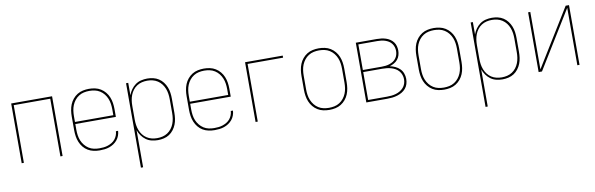

<svg xmlns="http://www.w3.org/2000/svg" viewBox="-50 -980 5099 1646"><g transform="rotate(-10 2500.0 -156.5)"><path d="M72 0V-520H428V0H409V-502H91V0Z M751 8Q724 8 698 2.5Q672 -3 649 -16.5Q626 -30 609 -51Q592 -72 582 -96.5Q572 -121 568 -147.5Q564 -174 564 -200V-320Q564 -346 568 -372.5Q572 -399 582 -423.5Q592 -448 609 -468.5Q626 -489 648.5 -503Q671 -517 697.5 -522.5Q724 -528 750 -528Q776 -528 802.5 -522.5Q829 -517 851.5 -503Q874 -489 891 -468.5Q908 -448 918 -423.5Q928 -399 932 -372.5Q936 -346 936 -320V-251H583V-200Q583 -176 586.5 -152Q590 -128 599 -106Q608 -84 623.5 -65Q639 -46 659 -33Q679 -20 703 -15Q727 -10 751 -10Q770 -10 788.5 -12Q807 -14 825 -20Q843 -26 859.5 -36Q876 -46 888 -60.5Q900 -75 907 -93Q914 -111 915 -130H934Q933 -109 925.5 -88.5Q918 -68 904.5 -51.5Q891 -35 873 -23Q855 -11 835 -4Q815 3 793.5 5.5Q772 8 751 8ZM583 -269H917V-320Q917 -344 913.5 -368Q910 -392 901 -414Q892 -436 877 -455Q862 -474 841.5 -487Q821 -500 797.5 -505Q774 -510 750 -510Q726 -510 702.5 -505Q679 -500 658.5 -487Q638 -474 623 -455Q608 -436 599 -414Q590 -392 586.5 -368Q583 -344 583 -320Z M1072 215V-520H1091V-412Q1100 -438 1116 -460.5Q1132 -483 1154 -499Q1176 -515 1203 -521.5Q1230 -528 1257 -528Q1283 -528 1309 -522Q1335 -516 1356.5 -502Q1378 -488 1394 -467Q1410 -446 1419.5 -422Q1429 -398 1432.5 -372Q1436 -346 1436 -320V-200Q1436 -174 1432.5 -148Q1429 -122 1419.5 -98Q1410 -74 1394 -53Q1378 -32 1356.5 -18Q1335 -4 1309 2Q1283 8 1257 8Q1230 8 1203 1.5Q1176 -5 1154 -21Q1132 -37 1116 -59.5Q1100 -82 1091 -108V215ZM1254 -10Q1278 -10 1301 -15.5Q1324 -21 1344 -34Q1364 -47 1378.5 -66Q1393 -85 1401.5 -107Q1410 -129 1413.5 -152.5Q1417 -176 1417 -200V-320Q1417 -344 1413.5 -367.5Q1410 -391 1401.5 -413Q1393 -435 1378.5 -454Q1364 -473 1344 -486Q1324 -499 1301 -504.5Q1278 -510 1254 -510Q1230 -510 1207 -504.5Q1184 -499 1164 -486Q1144 -473 1129.5 -454Q1115 -435 1106.5 -413Q1098 -391 1094.5 -367.5Q1091 -344 1091 -320V-200Q1091 -176 1094.5 -152.5Q1098 -129 1106.5 -107Q1115 -85 1129.5 -66Q1144 -47 1164 -34Q1184 -21 1207 -15.5Q1230 -10 1254 -10Z M1751 8Q1724 8 1698 2.5Q1672 -3 1649 -16.5Q1626 -30 1609 -51Q1592 -72 1582 -96.5Q1572 -121 1568 -147.5Q1564 -174 1564 -200V-320Q1564 -346 1568 -372.5Q1572 -399 1582 -423.5Q1592 -448 1609 -468.5Q1626 -489 1648.5 -503Q1671 -517 1697.5 -522.5Q1724 -528 1750 -528Q1776 -528 1802.5 -522.5Q1829 -517 1851.5 -503Q1874 -489 1891 -468.5Q1908 -448 1918 -423.5Q1928 -399 1932 -372.5Q1936 -346 1936 -320V-251H1583V-200Q1583 -176 1586.5 -152Q1590 -128 1599 -106Q1608 -84 1623.5 -65Q1639 -46 1659 -33Q1679 -20 1703 -15Q1727 -10 1751 -10Q1770 -10 1788.5 -12Q1807 -14 1825 -20Q1843 -26 1859.5 -36Q1876 -46 1888 -60.5Q1900 -75 1907 -93Q1914 -111 1915 -130H1934Q1933 -109 1925.5 -88.5Q1918 -68 1904.5 -51.5Q1891 -35 1873 -23Q1855 -11 1835 -4Q1815 3 1793.5 5.5Q1772 8 1751 8ZM1583 -269H1917V-320Q1917 -344 1913.5 -368Q1910 -392 1901 -414Q1892 -436 1877 -455Q1862 -474 1841.5 -487Q1821 -500 1797.5 -505Q1774 -510 1750 -510Q1726 -510 1702.5 -505Q1679 -500 1658.5 -487Q1638 -474 1623 -455Q1608 -436 1599 -414Q1590 -392 1586.5 -368Q1583 -344 1583 -320Z M2108 0V-520H2436V-502H2127V0Z M2750 8Q2724 8 2697.5 2.5Q2671 -3 2648.5 -17Q2626 -31 2609 -51.5Q2592 -72 2582 -96.5Q2572 -121 2568 -147.5Q2564 -174 2564 -200V-320Q2564 -346 2568 -372.5Q2572 -399 2582 -423.5Q2592 -448 2609 -468.5Q2626 -489 2648.5 -503Q2671 -517 2697.5 -522.5Q2724 -528 2750 -528Q2776 -528 2802.5 -522.5Q2829 -517 2851.5 -503Q2874 -489 2891 -468.5Q2908 -448 2918 -423.5Q2928 -399 2932 -372.5Q2936 -346 2936 -320V-200Q2936 -174 2932 -147.5Q2928 -121 2918 -96.5Q2908 -72 2891 -51.5Q2874 -31 2851.5 -17Q2829 -3 2802.5 2.5Q2776 8 2750 8ZM2750 -10Q2774 -10 2797.5 -15Q2821 -20 2841.5 -33Q2862 -46 2877 -65Q2892 -84 2901 -106Q2910 -128 2913.5 -152Q2917 -176 2917 -200V-320Q2917 -344 2913.5 -368Q2910 -392 2901 -414Q2892 -436 2877 -455Q2862 -474 2841.5 -487Q2821 -500 2797.5 -505Q2774 -510 2750 -510Q2726 -510 2702.5 -505Q2679 -500 2658.5 -487Q2638 -474 2623 -455Q2608 -436 2599 -414Q2590 -392 2586.5 -368Q2583 -344 2583 -320V-200Q2583 -176 2586.5 -152Q2590 -128 2599 -106Q2608 -84 2623 -65Q2638 -46 2658.5 -33Q2679 -20 2702.5 -15Q2726 -10 2750 -10Z M3072 0V-520H3255Q3275 -520 3294.5 -517.5Q3314 -515 3333 -509Q3352 -503 3368.5 -492Q3385 -481 3397 -465Q3409 -449 3414 -429.5Q3419 -410 3419 -391Q3419 -370 3413 -350Q3407 -330 3394 -314Q3381 -298 3362.5 -287.5Q3344 -277 3324 -271Q3348 -266 3370.5 -255.5Q3393 -245 3410 -228Q3427 -211 3435.5 -187.5Q3444 -164 3444 -140Q3444 -117 3437.5 -95.5Q3431 -74 3416.5 -57Q3402 -40 3383 -29Q3364 -18 3343 -11.5Q3322 -5 3299.5 -2.5Q3277 0 3255 0ZM3091 -279H3255Q3273 -279 3290 -281Q3307 -283 3323.5 -288.5Q3340 -294 3354.5 -303Q3369 -312 3379.5 -326Q3390 -340 3395 -356.5Q3400 -373 3400 -391Q3400 -408 3395 -424.5Q3390 -441 3379.5 -455Q3369 -469 3354.5 -478Q3340 -487 3323.5 -492.5Q3307 -498 3290 -500Q3273 -502 3255 -502H3091ZM3091 -18H3255Q3275 -18 3294.5 -20Q3314 -22 3333 -27.5Q3352 -33 3369 -43Q3386 -53 3399 -67.5Q3412 -82 3418.5 -101Q3425 -120 3425 -140Q3425 -159 3418.5 -178Q3412 -197 3399 -212Q3386 -227 3369 -236.5Q3352 -246 3333 -251.5Q3314 -257 3294.5 -259Q3275 -261 3255 -261H3091Z M3750 8Q3724 8 3697.5 2.5Q3671 -3 3648.5 -17Q3626 -31 3609 -51.5Q3592 -72 3582 -96.5Q3572 -121 3568 -147.5Q3564 -174 3564 -200V-320Q3564 -346 3568 -372.5Q3572 -399 3582 -423.5Q3592 -448 3609 -468.5Q3626 -489 3648.5 -503Q3671 -517 3697.5 -522.5Q3724 -528 3750 -528Q3776 -528 3802.5 -522.5Q3829 -517 3851.5 -503Q3874 -489 3891 -468.5Q3908 -448 3918 -423.5Q3928 -399 3932 -372.5Q3936 -346 3936 -320V-200Q3936 -174 3932 -147.5Q3928 -121 3918 -96.5Q3908 -72 3891 -51.5Q3874 -31 3851.5 -17Q3829 -3 3802.5 2.5Q3776 8 3750 8ZM3750 -10Q3774 -10 3797.5 -15Q3821 -20 3841.5 -33Q3862 -46 3877 -65Q3892 -84 3901 -106Q3910 -128 3913.5 -152Q3917 -176 3917 -200V-320Q3917 -344 3913.5 -368Q3910 -392 3901 -414Q3892 -436 3877 -455Q3862 -474 3841.5 -487Q3821 -500 3797.5 -505Q3774 -510 3750 -510Q3726 -510 3702.5 -505Q3679 -500 3658.5 -487Q3638 -474 3623 -455Q3608 -436 3599 -414Q3590 -392 3586.5 -368Q3583 -344 3583 -320V-200Q3583 -176 3586.5 -152Q3590 -128 3599 -106Q3608 -84 3623 -65Q3638 -46 3658.5 -33Q3679 -20 3702.5 -15Q3726 -10 3750 -10Z M4072 215V-520H4091V-412Q4100 -438 4116 -460.5Q4132 -483 4154 -499Q4176 -515 4203 -521.5Q4230 -528 4257 -528Q4283 -528 4309 -522Q4335 -516 4356.5 -502Q4378 -488 4394 -467Q4410 -446 4419.5 -422Q4429 -398 4432.5 -372Q4436 -346 4436 -320V-200Q4436 -174 4432.5 -148Q4429 -122 4419.5 -98Q4410 -74 4394 -53Q4378 -32 4356.5 -18Q4335 -4 4309 2Q4283 8 4257 8Q4230 8 4203 1.5Q4176 -5 4154 -21Q4132 -37 4116 -59.5Q4100 -82 4091 -108V215ZM4254 -10Q4278 -10 4301 -15.5Q4324 -21 4344 -34Q4364 -47 4378.5 -66Q4393 -85 4401.5 -107Q4410 -129 4413.5 -152.5Q4417 -176 4417 -200V-320Q4417 -344 4413.5 -367.5Q4410 -391 4401.5 -413Q4393 -435 4378.5 -454Q4364 -473 4344 -486Q4324 -499 4301 -504.5Q4278 -510 4254 -510Q4230 -510 4207 -504.5Q4184 -499 4164 -486Q4144 -473 4129.5 -454Q4115 -435 4106.5 -413Q4098 -391 4094.5 -367.5Q4091 -344 4091 -320V-200Q4091 -176 4094.5 -152.5Q4098 -129 4106.5 -107Q4115 -85 4129.5 -66Q4144 -47 4164 -34Q4184 -21 4207 -15.5Q4230 -10 4254 -10Z M4572 0V-520H4591V-20L4899 -520H4928V0H4909V-500L4601 0Z"/></g></svg>

Font: Iosevka Thin
Style: Regular
Weight: 100
Monospace: yes
Designer: Belleve Invis
Foundry: Belleve Invis
Version: Version 32.5.0; ttfautohint (v1.8.4)